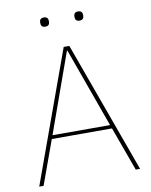

<svg xmlns="http://www.w3.org/2000/svg" viewBox="-94 -937 788 1005"><g transform="rotate(-10 300.0 -434.0)"><path d="M545 0 460 -234H140L55 0H32L285 -698H315L568 0ZM301 -675H298L147 -253H453ZM209 -819C192 -819 186 -829 186 -840V-847C186 -858 192 -868 209 -868C226 -868 232 -858 232 -847V-840C232 -829 226 -819 209 -819ZM391 -819C374 -819 368 -829 368 -840V-847C368 -858 374 -868 391 -868C408 -868 414 -858 414 -847V-840C414 -829 408 -819 391 -819Z"/></g></svg>

Font: Plexus Sans Thin
Style: Regular
Weight: 250
Version: Version 2.001;PS 002.001;hotconv 1.0.70;makeotf.lib2.5.58329